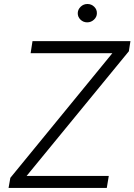

<svg xmlns="http://www.w3.org/2000/svg" viewBox="-20 -931 666 951"><path d="M22.4 0 31.2 -50.1 536.6 -667.6H131.7L141 -727.3H626.1L618.3 -677.2L111.9 -59.7H518.8L508.9 0ZM411.9 -820.3Q392.4 -820.3 378.6 -833.8Q364.7 -847.3 365.1 -866.5Q365.8 -884.6 379.8 -897.9Q393.8 -911.2 413 -911.2Q432.9 -911.2 446.7 -897.5Q460.6 -883.9 459.9 -864.7Q459.5 -846.6 445.3 -833.5Q431.1 -820.3 411.9 -820.3Z"/></svg>

Font: Inter UI Light
Style: Italic
Weight: 300
Italic angle: 9.39999°
Designer: Rasmus Andersson
Foundry: rsms
Version: 3.2;8d6f07862